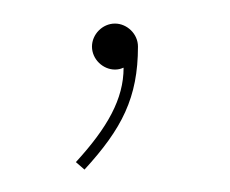

<svg xmlns="http://www.w3.org/2000/svg" viewBox="-20 -58 200 167"><path d="M60 -17.5C60 -6.5 69.5 2.5 80 2.5C82.5 2.5 85 2 87 1H87.5C87.5 28 73.5 53 46 83L53.5 89.5C86 54 100 27 100 -17.5C100 -28.5 90.5 -37.5 80 -37.5C69 -37.5 60 -28 60 -17.5Z"/></svg>

Font: ZnikomitNo24
Style: Regular
Weight: 500
Designer: gluk
Foundry: gluk
Version: Version 0.55